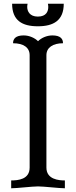

<svg xmlns="http://www.w3.org/2000/svg" viewBox="-20 -1010 408 1030"><path d="M229 -714C229 -755 264 -778 318 -778C318 -801 305 -820 261 -820C230 -820 201 -806 184 -789C167 -806 138 -820 107 -820C63 -820 50 -801 50 -778C106 -778 139 -755 139 -714V-111C139 -47 76 -42 40 -42V0C71 0 153 -10 184 -10C215 -10 297 0 328 0V-42C296 -42 229 -47 229 -111ZM237 -990C238 -985 239 -978 239 -973C239 -950 229 -921 183 -921C139 -921 126 -950 126 -973C126 -979 127 -985 128 -990H45C45 -900 99 -869 183 -869C267 -869 322 -900 322 -990Z"/></svg>

Font: Milonga
Style: Regular
Weight: 400
Designer: Pablo Impallari, Brenda Gallo, Rodrigo Fuenzalida
Foundry: Pablo Impallari, Brenda Gallo, Rodrigo Fuenzalida
Version: Version 1.000